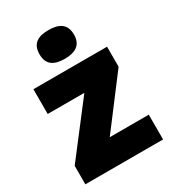

<svg xmlns="http://www.w3.org/2000/svg" viewBox="-187 -878 882 980"><g transform="rotate(-30 253.5 -388.0)"><path d="M254 -776C198 -776 153 -759 153 -691C153 -625 198 -607 254 -607C309 -607 356 -625 356 -691C356 -759 309 -776 254 -776ZM482 0V-146H252L471 -435V-553H37V-407H253L24 -109V0Z"/></g></svg>

Font: Noto Sans Arabic UI Bk
Style: Regular
Weight: 900
Designer: Monotype Design Team, Nadine Chahine and Nizar Qandah
Foundry: Monotype Imaging Inc.
Version: Version 2.010